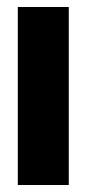

<svg xmlns="http://www.w3.org/2000/svg" viewBox="-20 -530 248 550"><path d="M31 0V-510H177V0Z"/></svg>

Font: Saira ExtraCondensed Black
Style: Regular
Weight: 900
Width: 2
Designer: Hector Gatti with collaboration of the Omnibus-Type team
Foundry: Omnibus-Type
Version: Version 1.101